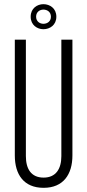

<svg xmlns="http://www.w3.org/2000/svg" viewBox="-20 -886 418 920"><path d="M188 -866C158 -866 127 -846 127 -806C127 -766 158 -746 188 -746C219 -746 250 -766 250 -806C250 -846 219 -866 188 -866ZM188 -840C206 -840 224 -829 224 -806C224 -783 206 -772 188 -772C171 -772 153 -783 153 -806C153 -829 171 -840 188 -840ZM274 -696V-138C274 -77 248 -35 189 -35C129 -35 104 -77 104 -138V-696H51V-141C51 -50 94 14 189 14C283 14 327 -50 327 -141V-696Z"/></svg>

Font: Modon Arabic
Style: Regular
Weight: 400
Designer: Ahmedzaza
Foundry: Ahmedzaza
Version: Version 2.010